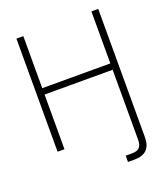

<svg xmlns="http://www.w3.org/2000/svg" viewBox="-164 -843 1013 1161"><g transform="rotate(-20 342.0 -262.0)"><path d="M457.5 204.1V163.6H497.6Q531.2 163.6 546.1 148.4Q561 133.3 561 98.1V-351.6H123V0H78.6V-727.5H123V-392.6H561V-727.5H605V99.1Q605 204.1 499 204.1Z"/></g></svg>

Font: Inter Display ExtraLight
Style: Regular
Weight: 200
Designer: Rasmus Andersson
Foundry: rsms
Version: Version 4.000;git-a52131595